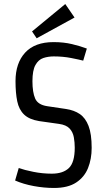

<svg xmlns="http://www.w3.org/2000/svg" viewBox="-20 -921 530 953"><path d="M248 12Q199 12 147.5 2.5Q96 -7 55 -25L73 -87Q101 -77 146 -68Q191 -59 237 -59Q293 -59 322 -87Q351 -115 351 -188Q351 -214 346.5 -239.5Q342 -265 325.5 -283Q309 -301 273 -306L174 -320Q125 -328 99.5 -352.5Q74 -377 65.5 -418.5Q57 -460 57 -518Q57 -608 105 -660Q153 -712 246 -712Q296 -712 337.5 -702Q379 -692 411 -680L393 -620Q374 -625 333.5 -633Q293 -641 247 -641Q219 -641 195 -633Q171 -625 156 -598.5Q141 -572 141 -518Q141 -463 154.5 -432Q168 -401 214 -394L308 -380Q348 -374 376 -355Q404 -336 419.5 -296Q435 -256 435 -187Q435 -132 417 -87Q399 -42 358 -15Q317 12 248 12ZM139 -765 304 -901 350 -834 162 -731Z"/></svg>

Font: Strait
Style: Regular
Weight: 400
Designer: Eduardo Rodriguez Tunni
Foundry: Eduardo Rodriguez Tunni
Version: Version 1.002; ttfautohint (v1.8.4.7-5d5b);gftools[0.9.23]